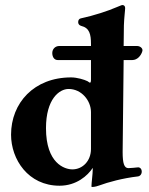

<svg xmlns="http://www.w3.org/2000/svg" viewBox="-20 -725 593 764"><path d="M24 -189C24 -91 92 14 217 14C284 14 329 -26 349 -57V-51C349 -32 344 2 344 15C344 18 343 19 348 19C356 19 371 15 375 13C410 0 468 -16 529 -23C535 -23 544 -30 544 -42C544 -54 536 -60 528 -59C518 -58 501 -56 491 -56C474 -56 468 -75 468 -120L472 -486H506C527 -486 541 -504 546 -520C546 -522 547 -523 547 -525C547 -534 537 -542 525 -542H472L473 -624C474 -656 478 -683 478 -693C478 -699 475 -705 467 -705C464 -705 456 -701 443 -696C411 -682 354 -663 302 -652C296 -651 291 -646 291 -637C291 -629 296 -624 303 -622C336 -614 342 -589 342 -550V-542H216C200 -542 188 -530 188 -514C188 -501 194 -486 210 -486H342V-410C342 -400 341 -396 338 -396C336 -396 333 -399 328 -402C316 -408 287 -417 263 -417C115 -417 24 -315 24 -189ZM253 -371C305 -371 342 -324 342 -279V-132C342 -85 309 -51 268 -51C237 -51 163 -75 163 -215C163 -331 216 -371 253 -371Z"/></svg>

Font: EB Garamond
Style: Bold
Weight: 700
Designer: Georg Duffner and Octavio Pardo
Foundry: Georg Duffner
Version: Version 1.000;PS 001.000;hotconv 1.0.88;makeotf.lib2.5.64775